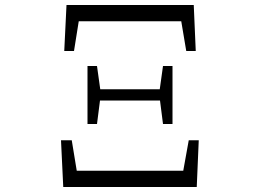

<svg xmlns="http://www.w3.org/2000/svg" viewBox="-20 -748 1040 768"><path d="M233 0H767L775 -187H735L713 -65H287L267 -187H224ZM237 -544H276L295 -663H705L725 -544H763L755 -728H246ZM632 -252H670V-484H632L619 -391H381L368 -484H330V-252H368L380 -346H620Z"/></svg>

Font: Harano Aji Mincho TW
Style: Regular
Weight: 400
Foundry: Masamichi Hosoda
Version: HaranoAjiMinchoTW-Regular version 20230610;ttx 4.39.4